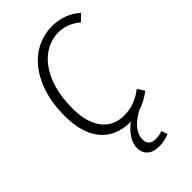

<svg xmlns="http://www.w3.org/2000/svg" viewBox="-273 -785 1100 1100"><g transform="rotate(-45 276.5 -235.0)"><path d="M514 -594Q480 -622 448 -633.5Q416 -645 381 -645Q333 -645 288 -622Q243 -599 208 -553.5Q173 -508 152 -439Q131 -370 131 -279Q131 -216 145.5 -170.5Q160 -125 184.5 -96.5Q209 -68 241.5 -54.5Q274 -41 311 -41Q358 -41 397 -56Q436 -71 470 -98L498 -57Q477 -40 451 -25.5Q425 -11 395 -2Q375 9 356 22.5Q337 36 322 52.5Q307 69 298 88.5Q289 108 289 132Q289 154 302.5 168Q316 182 344 182Q361 182 375 179.5Q389 177 400 172L412 210Q389 218 372 222Q355 226 332 226Q281 226 256.5 203Q232 180 232 145Q232 107 255 72Q278 37 314 11Q259 11 214 -6.5Q169 -24 136.5 -60Q104 -96 86.5 -151Q69 -206 69 -281Q69 -383 95 -461Q121 -539 164 -591Q207 -643 263 -669.5Q319 -696 379 -696Q433 -696 477 -679Q521 -662 553 -632Z"/></g></svg>

Font: Glekhifnjqigglhiwekvrgaqftz
Style: Regular
Weight: 300
Italic angle: -8°
Designer: Carrois Corporate & Edenspiekermann
Foundry: Carrois Corporate GbR & Edenspiekermann AG
Version: Version 2.001